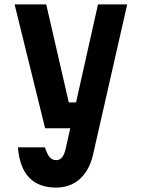

<svg xmlns="http://www.w3.org/2000/svg" viewBox="-20 -630 640 868"><path d="M46 -610H189L291 -167H360L335 -50H184ZM555 -610 400 72Q383 142 340 180Q297 218 233 218Q155 218 111.5 172.5Q68 127 61 36H183Q193 67 204.5 80.5Q216 94 234 94Q250 94 260.5 81.5Q271 69 277 42L423 -610Z"/></svg>

Font: Martian Mono Condensed SemiBold
Style: Regular
Weight: 600
Width: 3
Designer: Roman Shamin
Foundry: Evil Martians
Version: Version 1.000